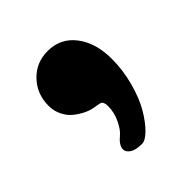

<svg xmlns="http://www.w3.org/2000/svg" viewBox="-117 -290 559 559"><g transform="rotate(-45 162.5 -10.0)"><path d="M108.4 155.3Q108.4 138.7 130.4 120.6Q142.1 111.8 154.5 87.2Q167 62.5 167 35.2Q167 17.1 157.7 13.7Q156.2 13.2 147.9 11.7Q139.6 10.3 131.8 8.8Q119.1 6.3 105.2 -0.5Q91.3 -7.3 77.1 -18.6Q63 -29.8 54 -48.1Q44.9 -66.4 44.9 -87.9Q44.9 -136.2 76.7 -169.4Q108.4 -202.6 155.8 -202.6Q209 -202.6 240.5 -161.1Q272 -119.6 272 -54.7Q272 -7.3 259.5 38.3Q247.1 84 229 114.7Q210.9 145.5 191.9 164.3Q172.9 183.1 159.2 183.1Q133.3 183.1 120.8 174.6Q108.4 166 108.4 155.3Z"/></g></svg>

Font: Cooper* ExtraBold
Style: Regular
Weight: 800
Designer: Owen Earl
Foundry: indestructible type*
Version: Version 0.001